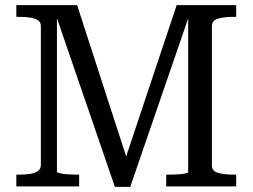

<svg xmlns="http://www.w3.org/2000/svg" viewBox="-20 -730 990 752"><path d="M44 0V-46H55Q80 -46 99 -49Q118 -52 129 -60.5Q140 -69 140 -84V-628Q140 -643 129 -650.5Q118 -658 99 -661Q80 -664 55 -664H44V-710H282L484 -87L465 -90L672 -710H905V-664H894Q858 -664 834 -657Q810 -650 810 -628V-82Q810 -60 834 -53Q858 -46 894 -46H905V0H631V-46H640Q659 -46 676.5 -47Q694 -48 705.5 -50.5Q717 -53 717 -56V-689L727 -687L490 2H430L193 -688L203 -686V-57Q203 -54 216.5 -51Q230 -48 249 -47Q268 -46 285 -46H290V0Z"/></svg>

Font: Roboto Serif 28pt
Style: Regular
Weight: 400
Designer: Greg Gazdowicz
Foundry: Commercial Type
Version: Version 1.008